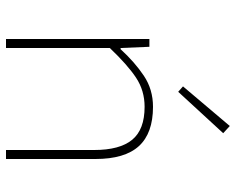

<svg xmlns="http://www.w3.org/2000/svg" viewBox="-93 -693 786 640"><g transform="rotate(90 300.0 -373.0)"><path d="M110 0V-478H136L140 -382H144Q187 -429 232.5 -459.5Q278 -490 336 -490Q424 -490 467 -443Q510 -396 510 -298V0H480V-294Q480 -379 446 -420.5Q412 -462 336 -462Q282 -462 239 -433.5Q196 -405 140 -346V0ZM286 -574 268 -590 400 -746 424 -724Z"/></g></svg>

Font: Source Code Pro ExtraLight ExtraLight
Style: Regular
Weight: 250
Monospace: yes
Version: Version 1.018;hotconv 1.0.116;makeotfexe 2.5.65601